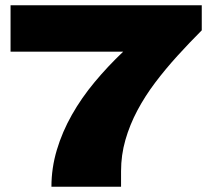

<svg xmlns="http://www.w3.org/2000/svg" viewBox="-20 -708 795 728"><path d="M175 0Q175 -71 195.5 -139.5Q216 -208 252.5 -272.5Q289 -337 339 -397Q389 -457 447 -512H20V-688H745V-593Q698 -546 653 -496.5Q608 -447 569 -395.5Q530 -344 501 -289.5Q472 -235 455.5 -177.5Q439 -120 439 -59V0Z"/></svg>

Font: Archivo SemiBold Expanded Black
Style: Regular
Weight: 900
Width: 7
Version: Version 2.001